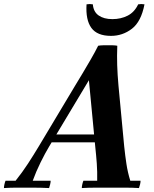

<svg xmlns="http://www.w3.org/2000/svg" viewBox="-88 -952 780 974"><path d="M-68 2Q-68 -6 -65.5 -17Q-63 -28 -60 -35H-9Q26 -79 54 -122Q82 -165 109 -210L294 -519Q310 -545 330 -578.5Q350 -612 371.5 -649Q393 -686 410 -720Q421 -722 440 -722.5Q459 -723 478.5 -722.5Q498 -722 507 -720L363 -545L162 -210Q141 -175 118 -128.5Q95 -82 78 -35H169Q169 -28 166.5 -17Q164 -6 161 2Q120 0 82.5 0Q45 0 28 0Q10 0 -11.5 0Q-33 0 -68 2ZM573 -35H625Q625 -27 622.5 -16.5Q620 -6 617 2Q583 0 552.5 0Q522 0 469 0Q431 0 396 0Q361 0 327 2Q327 -6 329.5 -17Q332 -28 335 -35H405Q406 -81 403 -122.5Q400 -164 395 -210L363 -545L507 -720Q505 -669 506.5 -621.5Q508 -574 513 -518L542 -210Q547 -162 553.5 -119.5Q560 -77 573 -35ZM425 -230H160L169 -270H434ZM613 -930Q629 -933 645 -930Q628 -842 581 -806Q534 -770 475 -770Q405 -770 375.5 -810.5Q346 -851 351 -930Q367 -933 383 -930Q386 -892 412.5 -873.5Q439 -855 482 -855Q525 -855 559.5 -872.5Q594 -890 613 -930Z"/></svg>

Font: Poltawski Nowy
Style: Bold Italic
Weight: 700
Italic angle: -12°
Designer: Adam Pótawski, Mateusz Machalski, Borys Kosmynka, Ania Wieluska
Foundry: Capitalics.wtf
Version: Version 1.001;gftools[0.9.25]